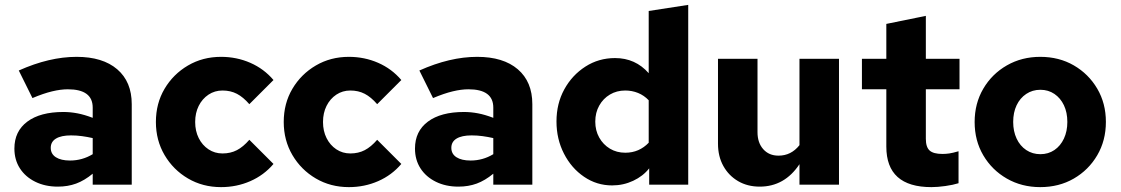

<svg xmlns="http://www.w3.org/2000/svg" viewBox="-20 -757 4593 787"><path d="M217 8Q165 8 124.5 -12Q84 -32 61.5 -67Q39 -102 39 -148Q39 -219 92 -258.5Q145 -298 240 -298Q268 -298 297 -292.5Q326 -287 360 -274V-316Q360 -391 258 -391Q229 -391 193.5 -382.5Q158 -374 113 -355L57 -468Q182 -524 294 -524Q401 -524 460.5 -473Q520 -422 520 -330V0H360V-45Q326 -17 292 -4.5Q258 8 217 8ZM188 -151Q188 -126 209 -112.5Q230 -99 267 -99Q317 -99 360 -125V-191Q338 -196 316 -199Q294 -202 271 -202Q231 -202 209.5 -189Q188 -176 188 -151Z M886 10Q811 10 750.5 -25.5Q690 -61 654.5 -121.5Q619 -182 619 -257Q619 -333 654.5 -393Q690 -453 750.5 -488.5Q811 -524 886 -524Q950 -524 1006 -499.5Q1062 -475 1101 -429L1002 -330Q977 -359 951 -372.5Q925 -386 892 -386Q860 -386 834.5 -369Q809 -352 794.5 -323Q780 -294 780 -257Q780 -220 794.5 -191Q809 -162 834.5 -145Q860 -128 892 -128Q925 -128 951 -141.5Q977 -155 1002 -184L1101 -85Q1062 -39 1006 -14.5Q950 10 886 10Z M1410 10Q1335 10 1274.5 -25.5Q1214 -61 1178.5 -121.5Q1143 -182 1143 -257Q1143 -333 1178.5 -393Q1214 -453 1274.5 -488.5Q1335 -524 1410 -524Q1474 -524 1530 -499.5Q1586 -475 1625 -429L1526 -330Q1501 -359 1475 -372.5Q1449 -386 1416 -386Q1384 -386 1358.5 -369Q1333 -352 1318.5 -323Q1304 -294 1304 -257Q1304 -220 1318.5 -191Q1333 -162 1358.5 -145Q1384 -128 1416 -128Q1449 -128 1475 -141.5Q1501 -155 1526 -184L1625 -85Q1586 -39 1530 -14.5Q1474 10 1410 10Z M1859 8Q1807 8 1766.5 -12Q1726 -32 1703.5 -67Q1681 -102 1681 -148Q1681 -219 1734 -258.5Q1787 -298 1882 -298Q1910 -298 1939 -292.5Q1968 -287 2002 -274V-316Q2002 -391 1900 -391Q1871 -391 1835.5 -382.5Q1800 -374 1755 -355L1699 -468Q1824 -524 1936 -524Q2043 -524 2102.5 -473Q2162 -422 2162 -330V0H2002V-45Q1968 -17 1934 -4.5Q1900 8 1859 8ZM1830 -151Q1830 -126 1851 -112.5Q1872 -99 1909 -99Q1959 -99 2002 -125V-191Q1980 -196 1958 -199Q1936 -202 1913 -202Q1873 -202 1851.5 -189Q1830 -176 1830 -151Z M2489 3Q2426 3 2374.1 -32.4Q2322.1 -67.7 2291.6 -127.4Q2261 -187 2261 -259.2Q2261 -332.4 2293 -390.7Q2325 -449 2379.5 -484Q2434 -519 2501 -519Q2584.5 -519 2639 -457V-712L2801 -737V0H2641V-67Q2616 -35 2575.5 -16Q2535 3 2489 3ZM2543 -131Q2571.8 -131 2595.9 -141.5Q2620 -152 2639 -172V-346Q2620 -366 2595.3 -376Q2570.7 -386 2543 -386Q2507.8 -386 2480.1 -369.5Q2452.4 -353.1 2436.2 -324.2Q2420 -295.4 2420 -258.4Q2420 -222 2436.2 -193.1Q2452.4 -164.3 2480.1 -147.6Q2507.8 -131 2543 -131Z M3094 8Q3044 8 3005.5 -14.5Q2967 -37 2945 -76.5Q2923 -116 2923 -168V-516H3085V-215Q3085 -172 3108.5 -145.5Q3132 -119 3171 -119Q3223 -119 3257 -162V-516H3419V0H3257V-84Q3196 8 3094 8Z M3798 10Q3613 10 3613 -156V-391H3513V-516H3613V-659L3775 -692V-516H3913V-391H3775V-188Q3775 -154 3790.5 -140Q3806 -126 3843 -126Q3857 -126 3871 -128Q3885 -130 3909 -137V-6Q3887 1 3855 5.5Q3823 10 3798 10Z M4243.9 10Q4168 10 4107 -25Q4046 -60 4010.5 -120.3Q3975 -180.6 3975 -256.8Q3975 -333 4010.5 -393.5Q4046 -454 4107.1 -489Q4168.2 -524 4244 -524Q4321 -524 4381.5 -489Q4442 -454 4477.5 -393.7Q4513 -333.4 4513 -257.2Q4513 -181 4477.5 -120.5Q4442 -60 4381.4 -25Q4320.9 10 4243.9 10ZM4244.5 -125Q4276.9 -125 4302 -142Q4327 -159 4341 -189Q4355 -219 4355 -257.1Q4355 -296 4341 -325.5Q4327 -355 4302 -372Q4276.9 -389 4244.5 -389Q4212 -389 4186.5 -372Q4161 -355 4147 -325.5Q4133 -296 4133 -257.1Q4133 -219 4147 -189Q4161 -159 4186.5 -142Q4212 -125 4244.5 -125Z"/></svg>

Font: Red Hat Text VF
Style: Regular
Weight: 400
Designer: Pentagram, MCKL
Foundry: Pentagram, MCKL
Version: Version 1.023